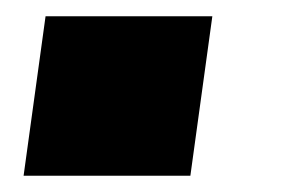

<svg xmlns="http://www.w3.org/2000/svg" viewBox="-20 -216 349 236"><path d="M241 -196H36L9 0H214Z"/></svg>

Font: United Sans Black
Style: Italic
Weight: 900
Italic angle: -8°
Designer: Pablo Impallari, Rodrigo Fuenzalida (Modified by Dan O. Williams)
Version: Version 1.000;PS 001.000;hotconv 1.0.88;makeotf.lib2.5.64775